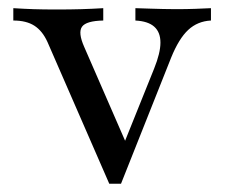

<svg xmlns="http://www.w3.org/2000/svg" viewBox="-20 -435 547 463"><path d="M243.5 8.1 94.4 -333.9Q82.3 -360.5 62.9 -373Q43.5 -385.5 12.1 -385.5V-415.3Q37.1 -413.7 60.5 -412.9Q83.9 -412.1 116.9 -412.1Q149.2 -412.1 176.2 -412.9Q203.2 -413.7 229 -415.3V-385.5Q187.9 -384.7 177.8 -370.6Q167.7 -356.5 183.1 -321.8L287.1 -83.1L275 -79L351.6 -269.4Q366.9 -307.3 366.9 -332.3Q366.9 -357.3 352 -370.6Q337.1 -383.9 306.5 -385.5V-415.3Q329 -414.5 344.4 -414.1Q359.7 -413.7 373.8 -413.3Q387.9 -412.9 404 -412.9Q429.8 -412.9 451.2 -413.7Q472.6 -414.5 488.7 -415.3V-385.5Q456.5 -383.9 433.9 -362.9Q411.3 -341.9 392.7 -296L271.8 8.1Z"/></svg>

Font: Playfair
Style: Regular
Weight: 400
Designer: Claus Eggers Sørensen
Foundry: Claus Eggers Sørensen
Version: Version 2.001;gftools[0.9.30]